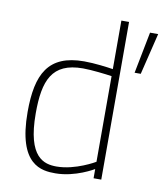

<svg xmlns="http://www.w3.org/2000/svg" viewBox="-82 -785 738 861"><g transform="rotate(10 287.0 -355.0)"><path d="M228 -23C172 -23 95 -40 95 -242C95 -391 127 -477 269 -477C308 -477 375 -469 401 -465V-75C401 -75 314 -23 228 -23ZM401 -718V-497C376 -501 316 -509 269 -509C105 -509 58 -414 58 -242C58 0 166 8 228 8C319 8 401 -42 401 -42V0H436V-718ZM574 -687 528 -498H500L537 -687Z"/></g></svg>

Font: RazerF5 Thin
Style: Regular
Weight: 250
Foundry: Razer Inc.
Version: Version 2